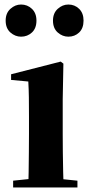

<svg xmlns="http://www.w3.org/2000/svg" viewBox="-20 -828 394 848"><path d="M73 -666Q47 -666 26 -684.5Q5 -703 5 -737Q5 -770 26 -789Q47 -808 73 -808Q101 -808 121 -789Q141 -770 141 -737Q141 -703 121 -684.5Q101 -666 73 -666ZM282 -666Q256 -666 235 -684.5Q214 -703 214 -737Q214 -770 235 -789Q256 -808 282 -808Q310 -808 329.5 -789Q349 -770 349 -737Q349 -703 329.5 -684.5Q310 -666 282 -666ZM38 0V-30L144 -41H214L322 -30V0ZM105 0Q106 -26 106.5 -68Q107 -110 107.5 -156Q108 -202 108 -236V-313Q108 -363 107.5 -398Q107 -433 105 -468L29 -475V-500L248 -556L260 -547L257 -390V-236Q257 -202 257.5 -156Q258 -110 259 -68Q260 -26 261 0Z"/></svg>

Font: Noto Serif JP ExtraLight ExtraBold
Style: Regular
Weight: 800
Version: Version 2.003-H1;hotconv 1.1.1;makeotfexe 2.6.0